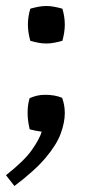

<svg xmlns="http://www.w3.org/2000/svg" viewBox="-28 -433 321 640"><path d="M-8 151Q53 103 78.5 66.5Q104 30 111 6Q102 5 90 2.5Q78 0 71 -2Q64 -31 64 -57Q64 -85 71 -106Q83 -111 95 -114Q107 -117 123 -117Q155 -117 179 -107Q188 -83 188 -56Q188 -25 174.5 12Q161 49 124.5 92.5Q88 136 20 187ZM127 -413Q139 -413 152.5 -410.5Q166 -408 180 -404Q188 -377 188 -351Q188 -326 180 -297Q166 -293 152.5 -290.5Q139 -288 127 -288Q113 -288 100 -290.5Q87 -293 73 -297Q65 -326 65 -351Q65 -377 73 -404Q87 -408 100 -410.5Q113 -413 127 -413Z"/></svg>

Font: Ruwudu Medium
Style: Regular
Weight: 500
Designer: Becca Hirsbrunner Spalinger
Foundry: SIL International
Version: Version 3.000